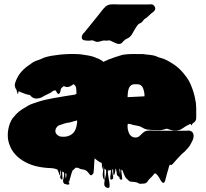

<svg xmlns="http://www.w3.org/2000/svg" viewBox="-20 -786 975 909"><path d="M491 21Q490 31 492.5 46Q495 61 497.5 75Q500 89 498.5 97.5Q497 106 487 103Q473 99 473.5 84.5Q474 70 479 51.5Q484 33 482 19Q482 18 478 16Q475 10 475 11Q474 19 474.5 34Q475 49 475.5 59Q476 69 471 62Q464 48 467 31.5Q470 15 468 0Q468 -3 467 2Q466 7 465.5 11.5Q465 16 464 14Q462 7 462.5 -0.5Q463 -8 461 -15Q454 -17 448.5 -21Q443 -25 437 -29Q434 -32 431 -34Q428 -37 428 -36Q426 -20 425.5 -3Q425 14 423 31Q423 34 419.5 38Q416 42 414 43Q409 46 404 39Q400 34 396 29Q392 24 387 21Q382 18 376 17Q370 16 365 15Q360 14 355.5 11.5Q351 9 346 8H338L330 16Q326 20 323 22Q320 29 318 36.5Q316 44 314 51Q312 59 310 64Q309 67 308 72.5Q307 78 306 75L300 69Q305 74 308 81.5Q311 89 298 88Q294 88 292 85Q290 87 286 85Q275 78 280 61Q285 44 283 31Q282 29 281 29Q280 29 279 28Q278 28 276.5 26.5Q275 25 275 26Q274 32 275 42Q276 52 276 59Q276 66 271 63Q262 57 266.5 44Q271 31 267 21Q265 15 265.5 26.5Q266 38 263 43Q262 46 261 41Q260 36 259 33Q257 27 255 24Q254 23 253.5 20.5Q253 18 251 16Q247 15 244 14Q241 13 238 12Q234 12 231 11Q228 10 223 10Q150 8 101 -18Q52 -44 31 -86Q29 -91 27.5 -95Q26 -99 24 -103Q23 -105 23 -106.5Q23 -108 22 -109Q22 -111 21.5 -112Q21 -113 21 -114Q21 -115 20.5 -115.5Q20 -116 20 -117Q17 -129 17 -140Q16 -163 22 -186Q24 -194 27 -202Q30 -210 34 -217Q36 -221 39 -225Q42 -229 45 -232Q66 -260 104 -280Q121 -292 149 -300L157 -303Q175 -309 194.5 -313.5Q214 -318 236 -322L255 -325L277 -329Q280 -330 283 -330Q286 -330 289 -331Q296 -332 302 -333Q308 -334 315 -335L334 -338H335L342 -342V-347Q341 -352 341.5 -355.5Q342 -359 341 -363Q341 -371 338 -377L335 -382Q331 -386 328 -387Q328 -387 327.5 -387Q327 -387 326 -386Q325 -386 325 -385.5Q325 -385 324 -385Q324 -385 323.5 -385Q323 -385 323 -384Q323 -384 322 -383Q321 -382 317 -380Q311 -376 303 -374Q296 -373 288 -376L282 -378H281Q281 -377 280.5 -377Q280 -377 280 -377Q280 -376 279.5 -376Q279 -376 279 -376Q277 -375 275 -373Q273 -371 271 -369L268 -364Q267 -360 265.5 -352Q264 -344 259 -342Q258 -341 257.5 -341Q257 -341 257 -341Q255 -341 251 -345Q251 -345 251 -345.5Q251 -346 250 -346Q249 -348 247.5 -351.5Q246 -355 244 -357Q244 -357 243.5 -357.5Q243 -358 241 -358H240Q239 -358 238 -357.5Q237 -357 235 -357Q231 -356 227 -352.5Q223 -349 220 -347Q213 -343 206.5 -340.5Q200 -338 193 -334Q187 -331 181.5 -327.5Q176 -324 169 -322Q160 -319 150 -319.5Q140 -320 132 -326Q129 -328 126.5 -330.5Q124 -333 122 -336Q117 -337 111.5 -338Q106 -339 101 -341L77 -350Q76 -351 75 -351Q74 -351 73 -352Q72 -352 71 -353.5Q70 -355 68 -353Q67 -352 67 -347.5Q67 -343 64 -342Q62 -342 62 -346Q62 -350 60 -353Q59 -355 59 -357Q59 -359 58 -361Q57 -363 55.5 -365Q54 -367 53 -369Q53 -370 52.5 -370.5Q52 -371 52 -372V-373Q48 -383 52 -394.5Q56 -406 61 -416Q69 -433 84.5 -450Q100 -467 124 -482Q130 -488 139.5 -493Q149 -498 162 -502L178 -508Q178 -509 178.5 -509Q179 -509 179 -509Q190 -514 205.5 -518Q221 -522 239 -524Q268 -529 301 -530Q323 -531 345 -530Q367 -529 380 -526Q396 -524 411 -520.5Q426 -517 440 -510Q442 -509 445 -508.5Q448 -508 450 -506Q451 -506 451 -505.5Q451 -505 452 -505L464 -498Q464 -498 466 -496L471 -493Q473 -495 475.5 -496Q478 -497 480 -498Q488 -502 491 -503Q495 -505 498 -506Q501 -507 505 -508Q513 -511 520.5 -514Q528 -517 536 -519Q539 -520 542 -521Q545 -522 549 -523Q562 -528 585.5 -529.5Q609 -531 634 -530H642Q649 -530 656 -530Q663 -530 670 -528Q687 -527 701.5 -524.5Q716 -522 723 -518Q729 -516 733 -514Q759 -508 782 -494Q829 -468 858 -427Q860 -424 862.5 -421.5Q865 -419 866 -416Q873 -407 879 -394Q880 -391 881.5 -388.5Q883 -386 884 -383Q892 -364 897.5 -345Q903 -326 906 -306Q908 -298 908 -290Q908 -282 909 -274V-228Q909 -223 908 -220Q907 -216 904 -212Q901 -207 895 -204L890 -199Q889 -198 888.5 -195.5Q888 -193 886 -193Q885 -193 884.5 -195.5Q884 -198 882 -199Q880 -199 879 -198Q876 -198 874 -196Q859 -189 845.5 -179Q832 -169 814 -168Q802 -167 791 -170Q780 -173 769 -177Q768 -176 766.5 -176Q765 -176 763 -175Q746 -169 729.5 -169.5Q713 -170 695 -171Q691 -172 685.5 -172Q680 -172 675 -173Q667 -175 659.5 -179Q652 -183 644 -187Q635 -190 626 -191.5Q617 -193 608 -195L601 -198Q596 -198 588 -200H587L584 -196Q584 -190 584 -184.5Q584 -179 585 -174L588 -163Q593 -144 609 -137Q612 -136 615 -135.5Q618 -135 622 -135Q624 -135 627 -135.5Q630 -136 632 -137Q637 -139 639 -141Q642 -143 645 -146Q648 -149 652 -153Q665 -166 677 -167Q690 -169 703 -168Q716 -167 729 -167H858Q863 -167 868.5 -167.5Q874 -168 879 -167Q880 -167 884 -165Q890 -163 893 -157Q893 -156 893.5 -155.5Q894 -155 894 -155Q895 -154 895 -153Q898 -146 896 -136Q895 -129 892 -122Q889 -115 886 -110Q880 -97 871 -86.5Q862 -76 854 -68Q850 -65 845.5 -61Q841 -57 839 -55L833 -49Q831 -47 828 -43.5Q825 -40 820 -35L799 -11Q796 -8 794 -7Q793 -3 791 -5H789Q788 -5 786 -6Q784 -7 783 -5Q782 -4 779.5 4.5Q777 13 777 14Q773 26 770 38Q767 50 764 61Q763 65 761 71.5Q759 78 754 80Q751 81 748 77Q745 73 743 72Q739 64 734.5 56.5Q730 49 724 42Q723 40 719 37Q715 34 712 35Q710 38 707 41Q704 44 702 47Q702 47 700 49L685 64Q682 67 680 71Q678 75 673 79Q668 83 661.5 83Q655 83 649 84H641Q637 83 635 81Q633 79 628 78Q624 77 620 76Q616 75 611 75Q607 75 603 74.5Q599 74 595 73Q591 71 588.5 68.5Q586 66 583 63Q573 55 568.5 42.5Q564 30 559 19Q556 16 555 18Q554 25 556 37.5Q558 50 558.5 58.5Q559 67 551 64Q545 62 545 51Q545 51 543 51Q531 44 533 34Q532 33 532 30L529 12Q529 12 528.5 12Q528 12 528 13Q526 17 525.5 23Q525 29 523 35Q522 37 521 41Q520 45 518 43Q516 39 516 30.5Q516 22 515.5 16.5Q515 11 513 16Q510 23 512.5 33.5Q515 44 516 52.5Q517 61 509 64Q502 66 502 57.5Q502 49 504 37Q506 25 504 18Q504 17 502.5 18Q501 19 500 20Q497 20 495 21Q491 21 491 21ZM584 -326 664 -330Q664 -335 664 -339Q664 -343 663 -347Q662 -352 660.5 -358.5Q659 -365 656 -371Q653 -378 647 -382Q646 -383 642 -385Q637 -387 629 -387Q621 -387 615 -387Q609 -387 604 -384Q600 -382 597 -379Q592 -374 589 -365Q586 -355 585 -344.5Q584 -334 584 -326ZM345 -203V-216L338 -214Q334 -213 329.5 -212Q325 -211 320 -209Q315 -207 308.5 -206Q302 -205 296 -204Q290 -203 284 -201Q278 -199 273 -197Q269 -196 264.5 -194.5Q260 -193 256 -191Q252 -188 249 -184Q244 -179 242 -169Q242 -159 245 -154.5Q248 -150 254 -145Q256 -144 257 -143.5Q258 -143 259 -142L264 -140Q277 -139 278 -138.5Q279 -138 290 -139Q333 -145 342 -188Q344 -194 344 -199Q344 -202 345 -203ZM548 37Q549 30 549.5 24Q550 18 547 14Q544 9 545.5 17.5Q547 26 548 37ZM292 61Q293 54 294 47.5Q295 41 294 36Q294 35 292 34.5Q290 34 290 35Q289 39 290 46Q291 53 292 61ZM710 -758Q719 -748 712 -736Q709 -732 705 -729Q701 -726 697 -723Q691 -718 686 -713Q681 -708 675 -703Q673 -701 669.5 -699Q666 -697 663 -695Q659 -691 656 -686.5Q653 -682 648 -678Q645 -676 641.5 -675Q638 -674 636 -672Q629 -665 624 -656.5Q619 -648 614 -640Q610 -632 605 -624Q600 -616 593 -610Q588 -606 582 -603.5Q576 -601 571 -597Q564 -591 558 -584Q552 -577 541 -578Q532 -579 524 -583.5Q516 -588 508 -591Q506 -592 502.5 -593.5Q499 -595 497 -595Q495 -595 493 -594.5Q491 -594 489 -594Q483 -593 477 -594Q471 -595 465 -593Q459 -592 453.5 -590Q448 -588 442 -588Q435 -587 428.5 -591Q422 -595 414 -595Q413 -595 410.5 -594.5Q408 -594 406 -594Q402 -593 395.5 -593.5Q389 -594 379 -595Q378 -595 378 -596Q375 -596 373 -598Q372 -598 371 -599Q365 -606 368 -616Q370 -622 372 -624Q376 -630 379 -632L401 -659L447 -716Q455 -726 463 -736.5Q471 -747 481 -756Q483 -758 487 -760Q497 -765 504 -765Q513 -766 522.5 -765.5Q532 -765 541 -765H683Q687 -765 691.5 -765.5Q696 -766 700 -765Q706 -764 709 -759Q710 -759 710 -758.5Q710 -758 710 -758Z"/></svg>

Font: Rubik Wet Paint
Style: Regular
Weight: 400
Designer: Hubert and Fischer, NaN
Foundry: Hubert and Fischer, NaN
Version: Version 2.200